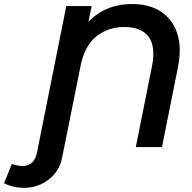

<svg xmlns="http://www.w3.org/2000/svg" viewBox="-143 -730 955 953"><path d="M-123 180 -84 84Q-48 96 -22.5 93.5Q3 91 19 74Q35 57 41 25L186 -700H312L296 -622Q328 -655 369 -677Q432 -710 514 -710Q598 -710 655.5 -672.5Q713 -635 736.5 -565Q760 -495 740 -395L661 0H531L611 -399Q631 -498 595 -547Q559 -596 473 -596Q394 -596 335.5 -549.5Q277 -503 257 -403L167 44Q158 96 129.5 131Q101 166 60.5 184.5Q20 203 -27.5 202.5Q-75 202 -123 180Z"/></svg>

Font: Montserrat Thin SemiBold
Style: Italic
Weight: 600
Italic angle: -11.3°
Version: Version 9.000